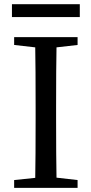

<svg xmlns="http://www.w3.org/2000/svg" viewBox="-20 -914 445 934"><path d="M357.4 -733.4V-695.3L254.9 -683.6Q252.9 -588.9 252.9 -392.6V-338.9Q252.9 -145.5 254.9 -49.8L357.4 -38.1V0H48.8V-38.1L151.4 -48.8Q153.3 -144.5 153.3 -338.9V-392.6Q153.3 -587.9 151.4 -683.6L48.8 -695.3V-733.4ZM38.1 -893.6H368.2V-831.1H38.1Z"/></svg>

Font: GenYoMin TW TTF Medium
Style: Regular
Weight: 500
Version: Version 1.300